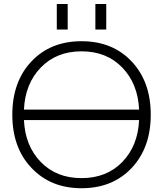

<svg xmlns="http://www.w3.org/2000/svg" viewBox="-20 -952 832 982"><path d="M102.5 -391.6H691.4Q685.5 -523.4 605.5 -606.4Q525.4 -689.5 397 -689.5Q268.6 -689.5 188.5 -606.4Q108.4 -523.4 102.5 -391.6ZM102.5 -337.9Q108.4 -206.1 188.5 -123.5Q268.6 -41 397 -41Q525.4 -41 605.5 -123.5Q685.5 -206.1 691.4 -337.9ZM140.6 -93.8Q43 -196.3 43 -365.2Q43 -534.2 140.6 -637.7Q238.3 -741.2 397 -741.2Q555.7 -741.2 653.3 -637.7Q751 -534.2 751 -365.2Q751 -196.3 653.3 -92.8Q555.7 10.7 397 10.7Q238.3 10.7 140.6 -93.8ZM270.5 -800.8V-931.6H326.2V-800.8ZM467.8 -800.8V-931.6H523.4V-800.8Z"/></svg>

Font: Gen Shin Gothic Light
Style: Regular
Weight: 200
Designer: [Source Han Sans]
Ryoko NISHIZUKA  (kana & ideographs); Paul D. Hunt (Latin, Greek & Cyrillic); Wenlong ZHANG  (bopomofo
Version: Version 1.002.20150607